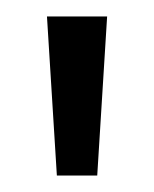

<svg xmlns="http://www.w3.org/2000/svg" viewBox="-20 -815 187 233"><path d="M110 -795 98 -602H49L37 -795Z"/></svg>

Font: Poppins-Tabular Light
Style: Regular
Weight: 300
Designer: Ninad Kale (Devanagari), Jonny Pinhorn (Latin)
Foundry: Indian Type Foundry
Version: Version 4.004